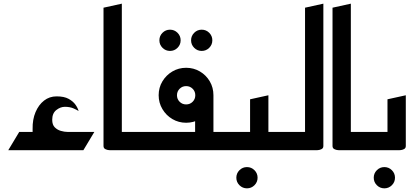

<svg xmlns="http://www.w3.org/2000/svg" viewBox="-20 -820 2260 1048"><path d="M158 -46V-116Q157 -168 174 -208Q191 -248 220.5 -271Q250 -294 289 -294Q330 -294 354.5 -280.5Q379 -267 392 -248.5Q405 -230 409 -214Q402 -219 382 -228Q362 -237 334 -237Q310 -237 287.5 -219.5Q265 -202 265 -166Q265 -139 279 -125Q293 -111 312.5 -105.5Q332 -100 348 -100H381L382 -46ZM25 0 85 -100H495L435 0Z M585 0Q585 0 575 -0.5Q565 -1 555 -6Q545 -11 545 -23V-778L645 -800V-100H765V0Z M1081 -542Q1057 -542 1040 -559Q1023 -576 1023 -600Q1023 -624 1040 -641Q1057 -658 1081 -658Q1105 -658 1122 -641Q1139 -624 1139 -600Q1139 -576 1122 -559Q1105 -542 1081 -542ZM908 -542Q884 -542 867 -559Q850 -576 850 -600Q850 -624 867 -641Q884 -658 908 -658Q932 -658 949 -641Q966 -624 966 -600Q966 -576 949 -559Q932 -542 908 -542Z M1085 0V-100H1265V0ZM725 0V-100H1045V-228L1145 -300V-23Q1145 -11 1135 -6Q1125 -1 1115 -0.5Q1105 0 1105 0ZM996 -150Q955 -150 921 -170Q887 -190 866.5 -224.5Q846 -259 846 -300Q846 -342 866.5 -376Q887 -410 921 -430Q955 -450 996 -450Q1037 -450 1071 -430Q1105 -410 1125 -376Q1145 -342 1145 -300Q1145 -259 1125 -224.5Q1105 -190 1071 -170Q1037 -150 996 -150ZM996 -250Q1017 -250 1031.5 -264.5Q1046 -279 1046 -300Q1046 -321 1031.5 -335.5Q1017 -350 996 -350Q975 -350 960.5 -335.5Q946 -321 946 -300Q946 -279 960.5 -264.5Q975 -250 996 -250Z M1328 208Q1304 208 1287 191Q1270 174 1270 150Q1270 126 1287 109Q1304 92 1328 92Q1352 92 1369 109Q1386 126 1386 150Q1386 174 1369 191Q1352 208 1328 208Z M1345 0V-100H1565V0ZM1225 0V-100H1345V-278L1445 -300V-23Q1445 -11 1435 -6Q1425 -1 1415 -0.5Q1405 0 1405 0Z M1525 0V-100H1645V-778L1745 -800V-23Q1745 -11 1735 -6Q1725 -1 1715 -0.5Q1705 0 1705 0Z M1835 0Q1835 0 1825 -0.5Q1815 -1 1805 -6Q1795 -11 1795 -23V-778L1895 -800V-100H2015V0Z M2078 208Q2054 208 2037 191Q2020 174 2020 150Q2020 126 2037 109Q2054 92 2078 92Q2102 92 2119 109Q2136 126 2136 150Q2136 174 2119 191Q2102 208 2078 208Z M1975 0V-100H2095V-278L2195 -300V-23Q2195 -11 2185 -6Q2175 -1 2165 -0.5Q2155 0 2155 0Z"/></svg>

Font: Reem Kufi Fun
Style: Regular
Weight: 400
Designer: Khaled Hosny
Version: Version 1.005